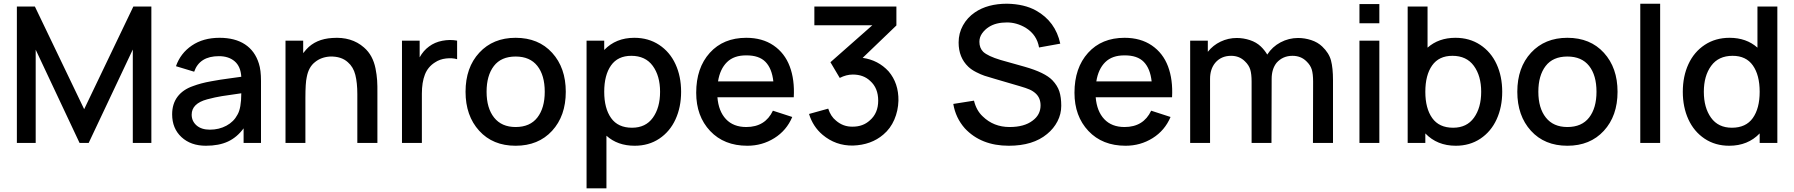

<svg xmlns="http://www.w3.org/2000/svg" viewBox="-20 -786 9868 1056"><path d="M812.5 -750V0H710.4V-513.7L467.8 0H417.5L176.3 -512.7V0H72.8V-750H171.9L442.9 -185.5L713.4 -750Z M1415.5 0H1319.8V-80.1Q1283.7 -30.8 1233.9 -7.6Q1184.1 15.6 1112.3 15.6Q1029.3 15.6 978 -32Q926.8 -79.6 926.8 -157.2Q926.8 -214.8 956.5 -254.2Q986.3 -293.5 1041.5 -312.5Q1063.5 -320.8 1087.2 -327.1Q1110.8 -333.5 1142.3 -339.1Q1173.8 -344.7 1192.1 -347.7Q1210.4 -350.6 1252.2 -356.2Q1293.9 -361.8 1307.1 -363.8Q1303.7 -420.4 1270.8 -448.7Q1237.8 -477.1 1184.1 -477.1Q1077.6 -477.1 1047.9 -391.6L947.8 -421.9Q972.7 -493.2 1035.2 -535.6Q1097.7 -578.1 1187.5 -578.1Q1272.5 -578.1 1327.4 -542Q1382.3 -505.9 1403.8 -436.5Q1415.5 -400.9 1415.5 -340.8ZM1286.1 -155.3Q1307.1 -190.9 1307.1 -272.9Q1288.6 -270 1252.2 -264.9Q1215.8 -259.8 1200.4 -257.3Q1185.1 -254.9 1161.9 -250Q1138.7 -245.1 1119.6 -239.7Q1034.2 -216.8 1034.2 -155.3Q1034.2 -119.6 1061 -96.2Q1087.9 -72.8 1134.3 -72.8Q1184.6 -72.8 1225.3 -94.7Q1266.1 -116.7 1286.1 -155.3Z M1981.9 -524.9Q2006.8 -503.4 2022.5 -474.4Q2038.1 -445.3 2045.2 -410.2Q2052.2 -375 2054.2 -344.7Q2056.2 -314.5 2055.7 -272.9V0H1945.3V-268.6Q1945.3 -330.6 1934.3 -374.3Q1923.3 -418 1893.1 -443.8Q1857.4 -476.6 1795.4 -475.1Q1746.6 -472.2 1712.9 -444.8Q1677.2 -417.5 1667 -361.3Q1659.7 -330.1 1659.7 -247.1V-245.6V0H1550.3V-562.5H1647.5V-493.7L1665 -514.6Q1716.8 -571.8 1807.6 -577.1Q1913.6 -585 1981.9 -524.9Z M2339.8 -530.3Q2370.6 -553.7 2412.8 -561.8Q2455.1 -569.8 2494.1 -562.5V-460.4Q2468.3 -468.3 2433.3 -464.4Q2398.4 -460.4 2372.6 -442.9Q2333.5 -418.5 2316.9 -375.7Q2300.3 -333 2300.3 -271V0H2190.9V-562.5H2288.1V-470.7Q2308.6 -507.8 2339.8 -530.3Z M2815.9 15.6Q2690.4 15.6 2615.5 -66.9Q2540.5 -149.4 2540.5 -281.2Q2540.5 -414.6 2616.2 -496.3Q2691.9 -578.1 2815.9 -578.1Q2941.9 -578.1 3016.8 -495.6Q3091.8 -413.1 3091.8 -281.2Q3091.8 -148.4 3016.4 -66.4Q2940.9 15.6 2815.9 15.6ZM2976.1 -281.2Q2976.1 -372.1 2935.3 -423.6Q2894.5 -475.1 2815.9 -475.1Q2736.3 -475.1 2696.3 -422.9Q2656.2 -370.6 2656.2 -281.2Q2656.2 -191.4 2697.5 -139.4Q2738.8 -87.4 2815.9 -87.4Q2895 -87.4 2935.5 -139.6Q2976.1 -191.9 2976.1 -281.2Z M3468.8 -578.1Q3546.4 -578.1 3605.2 -539.3Q3664.1 -500.5 3695.1 -433.3Q3726.1 -366.2 3726.1 -281.2Q3726.1 -196.8 3695.3 -129.6Q3664.6 -62.5 3606.2 -23.4Q3547.9 15.6 3470.7 15.6Q3376.5 15.6 3315.4 -39.6V250H3206.1V-562.5H3303.2V-511.2Q3367.2 -578.1 3468.8 -578.1ZM3456.1 -83.5Q3531.2 -83.5 3570.8 -138.7Q3610.4 -193.8 3610.4 -281.2Q3610.4 -368.7 3570.1 -423.8Q3529.8 -479 3452.1 -479Q3377.9 -479 3340.6 -426Q3303.2 -373 3303.2 -281.2Q3303.2 -189.9 3341.1 -136.7Q3378.9 -83.5 3456.1 -83.5Z M3925.8 -251Q3932.1 -173.8 3972.9 -130.6Q4013.7 -87.4 4084.5 -87.4Q4188.5 -87.4 4231 -177.2L4337.4 -142.6Q4306.2 -68.4 4239 -26.4Q4171.9 15.6 4090.3 15.6Q3962.4 15.6 3885.7 -65.7Q3809.1 -147 3809.1 -275.9Q3809.1 -412.6 3883.8 -495.4Q3958.5 -578.1 4084.5 -578.1Q4172.9 -578.1 4234.4 -536.1Q4295.9 -494.1 4323.5 -420.9Q4351.1 -347.7 4345.7 -251ZM4084.5 -481.4Q4016.6 -481.9 3978.3 -444.1Q3939.9 -406.2 3929.2 -338.4H4233.4Q4225.6 -409.2 4190.2 -445.6Q4154.8 -481.9 4084.5 -481.4Z M4867.2 -393.6Q4922.9 -328.1 4921.4 -232.4Q4919.9 -177.2 4898.7 -127.9Q4877.4 -78.6 4838.4 -45.9Q4772 11.2 4671.4 14.6Q4576.2 16.1 4503.9 -44.9Q4451.2 -89.4 4429.7 -159.2L4535.2 -188.5Q4548.8 -146 4577.6 -123Q4617.7 -87.9 4670.4 -89.4Q4726.6 -89.4 4764.2 -124Q4810.1 -163.6 4810.1 -232.4Q4810.1 -301.8 4766.1 -340.8Q4729.5 -376 4670.4 -376Q4634.8 -376 4598.6 -357.4L4547.4 -443.8L4777.8 -647H4459V-750H4910.2V-646L4724.6 -467.8Q4810.1 -455.6 4867.2 -393.6Z M5811.5 -545.9 5694.8 -524.9Q5683.1 -594.7 5621.1 -633.3Q5571.3 -662.6 5518.1 -662.6Q5457.5 -662.6 5418.9 -637.7Q5396.5 -623.5 5381.6 -602.5Q5366.7 -581.5 5366.7 -556.2Q5366.7 -522 5387.7 -501Q5413.6 -477.1 5483.4 -456.1L5615.7 -418.9Q5727.1 -387.2 5768.1 -344.7Q5795.9 -315.4 5806.4 -283.2Q5816.9 -251 5816.9 -204.1Q5816.9 -158.7 5796.1 -118.7Q5775.4 -78.6 5738.8 -48.8Q5661.6 15.6 5528.3 15.6Q5376 15.6 5286.6 -80.1Q5235.8 -137.7 5223.1 -214.4L5336.9 -232.4Q5350.1 -178.2 5384.8 -146Q5444.8 -87.4 5532.7 -87.4Q5613.3 -87.4 5658.7 -122.1Q5703.1 -154.3 5703.1 -206.1Q5703.1 -246.6 5677.2 -271Q5662.1 -285.2 5642.6 -293.7Q5623 -302.2 5590.8 -311.5L5452.1 -352.1Q5414.6 -362.8 5394.8 -369.4Q5375 -376 5349.1 -389.2Q5323.2 -402.3 5305.7 -418.9Q5252.4 -469.7 5252.4 -552.2Q5252.4 -603.5 5276.4 -646.5Q5300.3 -689.5 5341.8 -717.8Q5411.6 -765.6 5519 -765.6Q5614.3 -763.7 5678.2 -728Q5785.2 -668 5811.5 -545.9Z M6006.3 -251Q6012.7 -173.8 6053.5 -130.6Q6094.2 -87.4 6165 -87.4Q6269 -87.4 6311.5 -177.2L6418 -142.6Q6386.7 -68.4 6319.6 -26.4Q6252.4 15.6 6170.9 15.6Q6043 15.6 5966.3 -65.7Q5889.6 -147 5889.6 -275.9Q5889.6 -412.6 5964.4 -495.4Q6039.1 -578.1 6165 -578.1Q6253.4 -578.1 6314.9 -536.1Q6376.5 -494.1 6404.1 -420.9Q6431.6 -347.7 6426.3 -251ZM6165 -481.4Q6097.2 -481.9 6058.8 -444.1Q6020.5 -406.2 6009.8 -338.4H6314Q6306.2 -409.2 6270.8 -445.6Q6235.4 -481.9 6165 -481.4Z M7252 -530.3Q7289.6 -494.6 7300.5 -453.4Q7311.5 -412.1 7311.5 -344.7V0H7201.2L7202.1 -337.4Q7202.1 -378.9 7194.8 -403.3Q7187.5 -427.7 7165.5 -448.7Q7135.3 -479 7088.4 -479Q7035.2 -479 7001 -440.4Q6974.1 -406.2 6974.1 -352.1V-344.7L6973.1 0H6863.8V-337.4Q6863.8 -378.9 6856.4 -403.3Q6849.1 -427.7 6827.1 -448.7Q6796.9 -479 6751 -479Q6696.3 -479 6663.6 -440.4Q6635.3 -405.8 6635.3 -352.1V0H6525.9V-562.5H6623V-501Q6651.4 -537.1 6693.4 -557.1Q6735.4 -577.1 6782.2 -577.1Q6818.8 -577.1 6854.5 -565.4Q6890.1 -553.7 6914.6 -530.3Q6934.6 -511.2 6950.2 -485.4V-486.3Q6977.5 -528.8 7022.9 -553Q7068.4 -577.1 7119.6 -577.1Q7156.2 -577.1 7191.9 -565.4Q7227.5 -553.7 7252 -530.3Z M7457 -763.7H7566.4V-658.2H7457ZM7457 -562.5V0H7566.4V-562.5Z M7984.9 -578.1Q8062.5 -578.1 8121.3 -539.3Q8180.2 -500.5 8211.2 -433.3Q8242.2 -366.2 8242.2 -281.2Q8242.2 -196.8 8211.4 -129.6Q8180.7 -62.5 8122.3 -23.4Q8064 15.6 7986.8 15.6Q7884.3 15.6 7819.3 -52.2V0H7722.2V-750H7831.5V-523.9Q7892.6 -578.1 7984.9 -578.1ZM7972.2 -83.5Q8047.4 -83.5 8086.9 -138.7Q8126.5 -193.8 8126.5 -281.2Q8126.5 -368.7 8086.2 -423.8Q8045.9 -479 7968.3 -479Q7894 -479 7856.7 -426Q7819.3 -373 7819.3 -281.2Q7819.3 -189.9 7857.2 -136.7Q7895 -83.5 7972.2 -83.5Z M8600.6 15.6Q8475.1 15.6 8400.1 -66.9Q8325.2 -149.4 8325.2 -281.2Q8325.2 -414.6 8400.9 -496.3Q8476.6 -578.1 8600.6 -578.1Q8726.6 -578.1 8801.5 -495.6Q8876.5 -413.1 8876.5 -281.2Q8876.5 -148.4 8801 -66.4Q8725.6 15.6 8600.6 15.6ZM8760.7 -281.2Q8760.7 -372.1 8720 -423.6Q8679.2 -475.1 8600.6 -475.1Q8521 -475.1 8481 -422.9Q8440.9 -370.6 8440.9 -281.2Q8440.9 -191.4 8482.2 -139.4Q8523.4 -87.4 8600.6 -87.4Q8679.7 -87.4 8720.2 -139.6Q8760.7 -191.9 8760.7 -281.2Z M9001.5 0H9110.8V-765.6H9001.5Z M9646 -750H9755.4V0H9658.2V-52.2Q9593.3 15.6 9490.7 15.6Q9413.6 15.6 9355.2 -23.4Q9296.9 -62.5 9266.1 -129.6Q9235.4 -196.8 9235.4 -281.2Q9235.4 -366.2 9266.4 -433.3Q9297.4 -500.5 9356.2 -539.3Q9415 -578.1 9492.7 -578.1Q9585 -578.1 9646 -523.9ZM9505.4 -83.5Q9582.5 -83.5 9620.4 -136.7Q9658.2 -189.9 9658.2 -281.2Q9658.2 -373 9620.8 -426Q9583.5 -479 9509.3 -479Q9431.6 -479 9391.4 -423.8Q9351.1 -368.7 9351.1 -281.2Q9351.1 -193.8 9390.6 -138.7Q9430.2 -83.5 9505.4 -83.5Z"/></svg>

Font: Manrope3 Semibold
Style: Regular
Weight: 600
Width: 4
Designer: Mikhail Sharanda
Foundry: Mikhail Sharanda
Version: Version 3.000;PS 003.000;hotconv 1.0.88;makeotf.lib2.5.64775